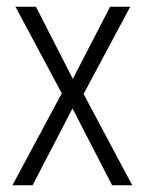

<svg xmlns="http://www.w3.org/2000/svg" viewBox="-20 -618 432 572"><path d="M164 -340 17 -66H77L196 -295L314 -66H374L229 -338L368 -598H308L197 -383L87 -598H26Z"/></svg>

Font: Noto Sans Malayalam UI Condensed Light
Style: Regular
Weight: 300
Width: 3
Designer: Jelle Bosma - Monotype Design Team
Foundry: Monotype Imaging Inc.
Version: Version 2.104